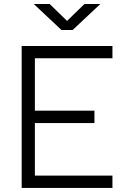

<svg xmlns="http://www.w3.org/2000/svg" viewBox="-20 -918 626 938"><path d="M85.9 0H529.3V-60.1H150.4V-316.9H441.4V-377.4H150.4V-633.3H529.3V-693.4H85.9ZM280.3 -771.5H335L470.2 -898.4H392.6L307.6 -815.9L222.7 -898.4H145Z"/></svg>

Font: Cascadia Code Light
Style: Regular
Weight: 300
Monospace: yes
Designer: Aaron Bell
Foundry: Saja Typeworks
Version: Version 2404.023